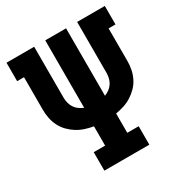

<svg xmlns="http://www.w3.org/2000/svg" viewBox="-171 -863 942 991"><g transform="rotate(-30 300.0 -367.5)"><path d="M166 0V-110H234V-225Q209 -229 184.5 -237Q160 -245 138.5 -258.5Q117 -272 99 -290.5Q81 -309 69.5 -332Q58 -355 53 -380Q48 -405 48 -431V-625H7V-735H172V-431Q172 -415 176 -399.5Q180 -384 188.5 -371Q197 -358 210 -348.5Q223 -339 238 -333V-735H362V-333Q377 -339 390 -348.5Q403 -358 411.5 -371Q420 -384 424 -399.5Q428 -415 428 -431V-735H593V-625H552V-431Q552 -405 547 -380Q542 -355 530.5 -332Q519 -309 501 -290.5Q483 -272 461.5 -258.5Q440 -245 415.5 -237Q391 -229 366 -225V-110H434V0Z"/></g></svg>

Font: Iosevka Slab XBdEx
Style: Regular
Weight: 800
Width: 7
Monospace: yes
Designer: Belleve Invis
Foundry: Belleve Invis
Version: Version 11.1.0; ttfautohint (v1.8.3)